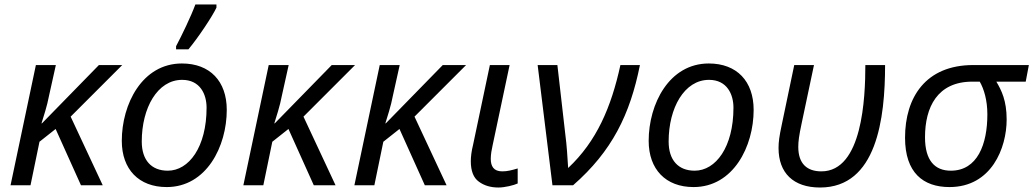

<svg xmlns="http://www.w3.org/2000/svg" viewBox="-20 -826 4607 856"><path d="M116 0 156 -194 228 -251 341 0H438L295 -306L525 -536H421L167 -276H165C173 -303 190 -352 199 -401L229 -536H140L27 0Z M723 8C901 8 991 -174 991 -336C991 -464 916 -543 791 -543C614 -543 523 -362 523 -198C523 -71 599 8 723 8ZM728 -65C655 -65 612 -112 612 -195C612 -345 682 -470 792 -470C872 -470 901 -406 901 -346C901 -170 822 -65 728 -65ZM820 -606C863 -657 928 -755 945 -792V-806H851C832 -754 790 -667 765 -620V-606Z M1154 0 1194 -194 1266 -251 1379 0H1476L1333 -306L1563 -536H1459L1205 -276H1203C1211 -303 1228 -352 1237 -401L1267 -536H1178L1065 0Z M1649 0 1689 -194 1761 -251 1874 0H1971L1828 -306L2058 -536H1954L1700 -276H1698C1706 -303 1723 -352 1732 -401L1762 -536H1673L1560 0Z M2202 10C2231 10 2271 0 2288 -8V-75C2261 -67 2242 -62 2219 -62C2180 -62 2168 -86 2168 -118C2168 -137 2172 -160 2176 -177L2252 -536H2164L2089 -180C2082 -152 2079 -127 2079 -107C2079 -64 2091 -33 2115 -16C2138 1 2167 10 2202 10Z M2377 -536 2443 0H2535C2709 -152 2789 -316 2833 -536H2746C2705 -348 2640 -196 2513 -77C2510 -126 2507 -177 2500 -230L2465 -536Z M3072 8C3250 8 3340 -174 3340 -336C3340 -464 3265 -543 3140 -543C2963 -543 2872 -362 2872 -198C2872 -71 2948 8 3072 8ZM3077 -65C3004 -65 2961 -112 2961 -195C2961 -345 3031 -470 3141 -470C3221 -470 3250 -406 3250 -346C3250 -170 3171 -65 3077 -65Z M3636 10C3889 10 3926 -298 3926 -536H3838C3838 -390 3825 -62 3642 -62C3579 -62 3539 -95 3539 -171C3539 -195 3542 -220 3554 -276L3609 -536H3521L3466 -273C3454 -217 3451 -193 3451 -166C3451 -55 3517 10 3636 10Z M4015 -212C4015 -56 4096 8 4213 8C4401 8 4468 -167 4468 -293C4468 -378 4445 -423 4422 -462H4553L4567 -536H4319C4107 -536 4015 -392 4015 -212ZM4104 -214C4104 -348 4159 -462 4315 -462H4348C4367 -429 4382 -379 4382 -316C4382 -183 4338 -65 4219 -65C4148 -65 4104 -110 4104 -214Z"/></svg>

Font: BC Sans
Style: Italic
Weight: 400
Italic angle: -12°
Designer: Monotype Design Team
Designer: Province of B.C.
Foundry: Monotype Imaging Inc.
Version: Version 2.000;GOOG;noto-source:20170915:90ef993387c0